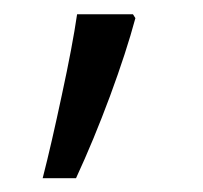

<svg xmlns="http://www.w3.org/2000/svg" viewBox="-20 -129 285 270"><path d="M167 -108.9 170.4 -103.5Q157.7 -56.2 134.8 5.9Q111.8 67.9 86.9 121.6H40Q46.4 96.7 53 67.9Q59.6 39.1 66.9 4.9Q82 -64.9 88.4 -108.9Z"/></svg>

Font: Sahel Light FD
Style: Light-FD
Weight: 300
Foundry: Saber Rastikerdar (saber.rastikerdar@gmail.com)
Version: Version 3.3.0